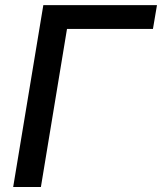

<svg xmlns="http://www.w3.org/2000/svg" viewBox="-20 -748 648 768"><path d="M607.9 -727.5 591.8 -632.3H248L143.6 0H32.7L153.3 -727.5Z"/></svg>

Font: Inter 18pt Medium
Style: Italic
Weight: 500
Italic angle: -9.3988°
Designer: Rasmus Andersson
Foundry: rsms
Version: Version 4.001;git-66647c0bb